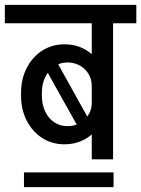

<svg xmlns="http://www.w3.org/2000/svg" viewBox="-45 -658 583 793"><path d="M334 -233V-304H392V-233ZM300 -93 120 -415 164 -449 343 -127ZM-25 -562V-638H354V-562ZM42 -261V-276H128V-261ZM128 -275H42Q42 -332 65.5 -377.5Q89 -423 129.5 -449Q170 -475 221 -475L233 -400Q203 -400 179 -383.5Q155 -367 141.5 -339Q128 -311 128 -275ZM392 -302H334Q334 -344 305 -372Q276 -400 233 -400L221 -475Q270 -475 308.5 -452.5Q347 -430 369.5 -391Q392 -352 392 -302ZM128 -262Q128 -227 141.5 -198Q155 -169 179 -153Q203 -137 233 -137L221 -62Q170 -62 129.5 -88Q89 -114 65.5 -159.5Q42 -205 42 -262ZM392 -234Q392 -185 369.5 -146Q347 -107 308.5 -84.5Q270 -62 221 -62L233 -137Q276 -137 305 -165Q334 -193 334 -234ZM334 0V-626H422V0ZM238 -562V-638H518V-562ZM54 115V54H424V115Z"/></svg>

Font: Akshar Light
Style: Regular
Weight: 400
Version: Version 1.100